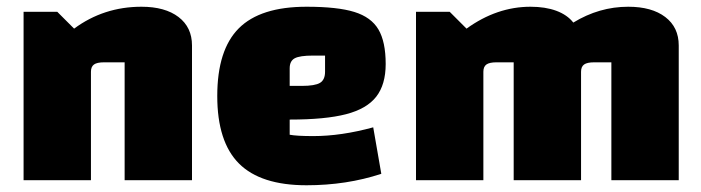

<svg xmlns="http://www.w3.org/2000/svg" viewBox="-20 -535 2080 570"><path d="M50 -500H150L200 -450Q288 -515 400 -515Q470 -515 510 -484.5Q550 -454 550 -400V0H350V-350H289Q268 -350 259 -343.5Q250 -337 250 -322V0H50Z M1088 -157 1112 -19Q1009 15 890 15Q754 15 689.5 -49.5Q625 -114 625 -250Q625 -387 689 -451Q753 -515 890 -515Q982 -515 1032 -499.5Q1082 -484 1103.5 -447.5Q1125 -411 1125 -345Q1125 -284 1097 -248Q1069 -212 1007.5 -196Q946 -180 840 -180V-135Q861 -131 910 -131Q993 -131 1088 -157ZM840 -332V-280H876Q915 -280 930 -289Q945 -298 945 -322V-370H909Q870 -370 855 -362Q840 -354 840 -332Z M1995 -400V0H1795V-350H1744Q1723 -350 1714 -343.5Q1705 -337 1705 -322V0H1505V-350H1454Q1433 -350 1424 -343.5Q1415 -337 1415 -322V0H1215V-500H1315L1365 -450Q1455 -515 1555 -515Q1599 -515 1631.5 -503Q1664 -491 1682 -468Q1759 -515 1845 -515Q1915 -515 1955 -484.5Q1995 -454 1995 -400Z"/></svg>

Font: Changa ExtraBold
Style: Regular
Weight: 800
Designer: Eduardo Rodriguez Tunni
Foundry: Eduardo Rodriguez Tunni
Version: Version 2.002; ttfautohint (v1.5) -l 8 -r 50 -G 220 -x 14 -H